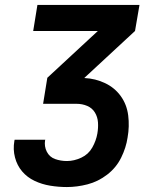

<svg xmlns="http://www.w3.org/2000/svg" viewBox="-20 -755 616 775"><path d="M250 0Q291 0 333.5 -11Q376 -22 412.5 -50Q449 -78 469 -118.5Q489 -159 495 -200Q503 -245 497.5 -289Q492 -333 467.5 -367Q443 -401 404 -419.5Q365 -438 321 -440V-441L525 -630L543 -735H131L114 -630H375L171 -441L154 -336H289Q312 -336 332 -327.5Q352 -319 363 -301Q374 -283 375.5 -261Q377 -239 373 -216Q368 -187 352.5 -159.5Q337 -132 308 -118.5Q279 -105 250 -105Q225 -105 202.5 -113Q180 -121 169 -142.5Q158 -164 162 -189L163 -191H39Q38 -188 38 -186Q32 -152 40.5 -119.5Q49 -87 69.5 -63Q90 -39 119.5 -25Q149 -11 182.5 -5.5Q216 0 250 0Z"/></svg>

Font: Iosevka Sparkle Oblique
Style: Bold
Weight: 700
Italic angle: -9°
Designer: Belleve Invis
Foundry: Belleve Invis
Version: Version 4.5.0; ttfautohint (v1.8.3)